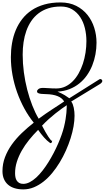

<svg xmlns="http://www.w3.org/2000/svg" viewBox="-53 -836 841 1540"><path d="M-33.2 536.6Q-33.2 478 -12.9 424.8Q7.3 371.6 41.7 323.2Q76.2 274.9 121.8 231.2Q167.5 187.5 217.8 147.9Q175.8 96.2 142.1 34.2Q108.4 -27.8 84.2 -95.7Q60.1 -163.6 47.1 -235.1Q34.2 -306.6 34.2 -377.9Q34.2 -435.5 43.7 -490.7Q53.2 -545.9 73.5 -594.5Q93.8 -643.1 125.5 -683.8Q157.2 -724.6 201.4 -754.2Q245.6 -783.7 303.2 -800Q360.8 -816.4 432.6 -816.4Q504.4 -816.4 558.3 -789.1Q612.3 -761.7 648.4 -716.6Q684.6 -671.4 702.9 -613.3Q721.2 -555.2 721.2 -493.7Q721.2 -446.8 712.6 -400.4Q704.1 -354 687 -311.3Q669.9 -268.6 643.8 -231.4Q617.7 -194.3 583 -166.5Q548.3 -138.7 504.6 -121.3Q460.9 -104 408.2 -101.1Q445.3 -85.4 466.6 -72.3Q487.8 -59.1 502.9 -47.9L745.6 -200.7Q747.6 -202.1 751.5 -202.1Q756.8 -202.1 762.2 -197.8Q767.6 -193.4 767.6 -186.5Q767.6 -181.2 762.7 -174.3Q757.8 -167.5 745.6 -160.2L518.1 -21.5Q525.4 -13.2 530.3 -0.2Q535.2 12.7 538.6 28.3Q542 43.9 543.5 60.8Q544.9 77.6 544.9 92.8Q544.9 131.8 536.9 177.7Q528.8 223.6 513.4 272.5Q498 321.3 476.1 370.6Q454.1 419.9 426.5 465.6Q398.9 511.2 366.2 551Q333.5 590.8 296.4 620.1Q259.3 649.4 218.5 666.3Q177.7 683.1 134.3 683.1Q95.2 683.1 64.2 673.6Q33.2 664.1 11.7 645.5Q-9.8 627 -21.5 599.6Q-33.2 572.3 -33.2 536.6ZM399.4 -126.5Q438 -126.5 470.7 -141.8Q503.4 -157.2 530.3 -184.1Q557.1 -210.9 577.6 -247.3Q598.1 -283.7 612.1 -325.9Q626 -368.2 633.1 -414.3Q640.1 -460.4 640.1 -506.3Q640.1 -560.1 627.9 -610.1Q615.7 -660.2 590.3 -698.7Q564.9 -737.3 526.4 -760.5Q487.8 -783.7 435.1 -783.7Q378.9 -783.7 334.5 -769.3Q290 -754.9 256.1 -729Q222.2 -703.1 198 -667.5Q173.8 -631.8 158.4 -588.9Q143.1 -545.9 136 -497.6Q128.9 -449.2 128.9 -397.9Q128.9 -327.6 138.4 -256.1Q147.9 -184.6 165.3 -117.2Q182.6 -49.8 206.1 10Q229.5 69.8 257.3 116.2Q284.2 96.2 311.5 77.4Q338.9 58.6 365.2 41.3Q391.6 23.9 416.3 8.1Q440.9 -7.8 461.4 -22Q456.1 -31.2 446.8 -40.8Q437.5 -50.3 423.3 -58.1Q409.2 -65.9 389.4 -71.5Q369.6 -77.1 343.3 -79.6Q328.1 -81.1 310.8 -81.3Q293.5 -81.5 278.6 -83Q263.7 -84.5 253.9 -88.9Q244.1 -93.3 244.1 -103Q244.1 -113.3 255.9 -122.1Q267.6 -130.9 293.5 -130.9Q294.9 -130.9 296.4 -130.9Q312 -130.9 338.9 -128.7Q365.7 -126.5 399.4 -126.5ZM482.4 7.8Q463.9 20 440.4 36.9Q417 53.7 390.9 74.5Q364.7 95.2 337.6 119.6Q310.5 144 284.2 171.9Q298.3 199.7 311.3 222.2Q324.2 244.6 334.7 260.7Q345.2 276.9 352.8 285.4Q360.4 293.9 363.8 293.9Q365.2 293.9 366.2 291Q365.2 298.3 362.3 305.2Q359.4 312 353.5 312Q349.6 312 347.2 309.6Q323.7 293 300 266.4Q276.4 239.7 252.9 205.6Q213.9 244.6 180.2 286.4Q146.5 328.1 121.6 372.1Q96.7 416 82.3 461.4Q67.9 506.8 67.9 553.2Q67.9 569.8 70.8 585.2Q73.7 600.6 81.3 612.5Q88.9 624.5 101.6 631.6Q114.3 638.7 133.3 638.7Q159.2 638.7 185.3 625.2Q211.4 611.8 237.1 588.4Q262.7 564.9 287.4 533.4Q312 502 334.5 466.1Q356.9 430.2 377 391.8Q397 353.5 413.1 316.4Q429.2 279.3 441.2 245.1Q453.1 210.9 460 183.1Q468.8 147.5 473.1 119.4Q477.5 91.3 479.5 69.8Q481.4 48.3 481.7 33.2Q481.9 18.1 482.4 7.8Z"/></svg>

Font: Meddon
Style: Regular
Weight: 400
Designer: Vernon Adams
Foundry: Vernon Adams
Version: Version 1.000